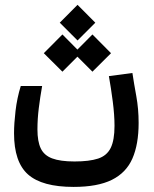

<svg xmlns="http://www.w3.org/2000/svg" viewBox="-20 -586 626 781"><path d="M279.3 174.3Q151.4 174.3 94.2 123.8Q37.1 73.2 37.1 -43.9Q37.1 -83 43.2 -135Q49.3 -187 64.5 -236.3H151.4Q143.1 -189.5 137.7 -145.5Q132.3 -101.6 132.3 -59.6Q132.3 -10.7 145.8 17.6Q159.2 45.9 192.1 58.3Q225.1 70.8 283.2 70.8Q343.3 70.8 378.9 59.1Q414.6 47.4 430.2 15.9Q445.8 -15.6 445.8 -74.2Q445.8 -118.2 438.7 -173.1Q431.6 -228 422.9 -276.4L518.6 -289.1Q524.9 -247.1 534.4 -195.1Q543.9 -143.1 543.9 -85.9Q543.9 1 518.6 58.8Q493.2 116.7 435.1 145.5Q377 174.3 279.3 174.3ZM356 -294.4 294.9 -355.5 233.9 -294.4 158.2 -369.6 233.9 -445.8 294.9 -384.3 356 -445.8 431.6 -369.6ZM295.4 -421.4 223.1 -493.7 295.4 -566.4 367.7 -493.7Z"/></svg>

Font: Cascadia Mono PL
Style: Regular
Weight: 400
Monospace: yes
Designer: Aaron Bell
Foundry: Saja Typeworks
Version: Version 2404.023; ttfautohint (v1.8.4)